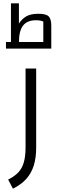

<svg xmlns="http://www.w3.org/2000/svg" viewBox="-20 -883 345 1157"><path d="M58 254 29 199Q68 180 91 155Q114 130 124 93.5Q134 57 134 6V-470H198V6Q198 68 183.5 114.5Q169 161 138.5 195Q108 229 58 254ZM46 -626V-863H94V-741Q112 -769 138.5 -784.5Q165 -800 212 -800Q257 -800 273 -784.5Q289 -769 289 -728V-626H241V-753Q233 -757 221.5 -759Q210 -761 197 -761Q144 -761 119 -729Q94 -697 94 -626ZM16 -590V-630H289V-590Z"/></svg>

Font: Changa Light
Style: Regular
Weight: 300
Designer: Eduardo Rodriguez Tunni
Foundry: Eduardo Rodriguez Tunni
Version: Version 3.002; ttfautohint (v1.8.2)